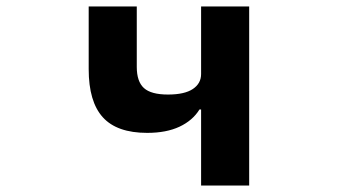

<svg xmlns="http://www.w3.org/2000/svg" viewBox="-20 -571 1040 591"><path d="M599 0V-234H594Q573 -200 532.5 -181Q492 -162 433 -162Q340 -162 296.5 -210Q253 -258 253 -358V-551H401V-365Q401 -320 423 -300Q445 -280 497 -280Q548 -280 573.5 -297Q599 -314 599 -343V-551H747V0Z"/></svg>

Font: IBM Plex Sans JP
Style: Bold
Weight: 700
Designer: Mike Abbink; Paul van der Laan; Pieter van Rosmalen; Wujin Sim; Yejin Wi; Jinhee Kim; Boomi Park; Yona Kim; Kichan Ma
Foundry: Sandoll Inc.
Version: Version 1.001